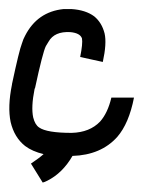

<svg xmlns="http://www.w3.org/2000/svg" viewBox="-21 -338 309 415"><path d="M133.8 -318.4Q164.1 -316.4 182.6 -302.7Q199.2 -289.1 205.1 -265.6Q210 -244.1 201.2 -204.1L152.3 -214.8Q158.2 -244.1 156.2 -254.9Q152.3 -266.6 130.9 -268.6Q96.7 -270.5 84 -248Q81.1 -243.2 78.1 -238.3Q71.3 -224.6 54.7 -147.5Q53.7 -146.5 53.7 -145.5Q45.9 -106.4 50.8 -84Q54.7 -68.4 63.5 -62.5Q80.1 -50.8 133.8 -50.8Q172.9 -51.8 195.3 -75.2Q211.9 -93.8 219.7 -127H268.6Q257.8 -71.3 232.4 -42Q197.3 -2.9 135.7 -1Q114.3 36.1 81.1 52.7Q75.2 55.7 71.3 56.6L45.9 15.6Q63.5 3.9 73.2 -4.9Q48.8 -10.7 33.2 -22.5Q9.8 -41 2 -74.2Q-4.9 -107.4 4.9 -155.3V-156.2Q20.5 -229.5 26.4 -244.1Q29.3 -253.9 33.2 -260.7Q59.6 -312.5 116.2 -318.4Q125 -318.4 133.8 -318.4Z"/></svg>

Font: Bratas-flat
Style: flat
Weight: 400
Designer: MUHAMMAD YONI
Version: Version 001.000